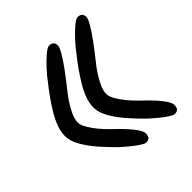

<svg xmlns="http://www.w3.org/2000/svg" viewBox="-127 -612 576 576"><g transform="rotate(-45 161.0 -324.0)"><path d="M290 -118.5Q285 -118.5 273 -126.2Q261 -134 247.2 -145.2Q233.5 -156.5 222.5 -166.5Q201 -187.5 180 -211.2Q159 -235 145 -259.2Q131 -283.5 131 -304.5Q131 -322.5 137.8 -341.2Q144.5 -360 156 -379.2Q167.5 -398.5 181.2 -418Q195 -437.5 209.5 -455.5Q219.5 -469.5 235.5 -487Q251.5 -504.5 266.8 -517.5Q282 -530.5 289.5 -530.5Q299 -530.5 303.8 -525.5Q308.5 -520.5 308.5 -512Q308.5 -504.5 298 -486.5Q287.5 -468.5 270.5 -445.5Q253.5 -422.5 234 -398Q224 -386 213 -369.5Q202 -353 194.5 -336.2Q187 -319.5 187 -306.5Q187 -295.5 195.8 -280.5Q204.5 -265.5 217.2 -250.2Q230 -235 242.5 -223Q265 -202 279.5 -185.8Q294 -169.5 301.2 -158Q308.5 -146.5 308.5 -139.5Q308.5 -128.5 304.2 -123.5Q300 -118.5 290 -118.5ZM169 -118.5Q164 -118.5 152 -126.2Q140 -134 126.2 -145.2Q112.5 -156.5 101.5 -166.5Q80 -187.5 59 -211.2Q38 -235 24 -259.2Q10 -283.5 10 -304.5Q10 -322.5 16.8 -341.2Q23.5 -360 35 -379.2Q46.5 -398.5 60.2 -418Q74 -437.5 88.5 -455.5Q98.5 -469.5 114.5 -487Q130.5 -504.5 145.8 -517.5Q161 -530.5 168.5 -530.5Q178 -530.5 182.8 -525.5Q187.5 -520.5 187.5 -512Q187.5 -504.5 177 -486.5Q166.5 -468.5 149.5 -445.5Q132.5 -422.5 113 -398Q103 -386 92 -369.5Q81 -353 73.5 -336.2Q66 -319.5 66 -306.5Q66 -295.5 74.8 -280.5Q83.5 -265.5 96.2 -250.2Q109 -235 121.5 -223Q144 -202 158.5 -185.8Q173 -169.5 180.2 -158Q187.5 -146.5 187.5 -139.5Q187.5 -128.5 183.2 -123.5Q179 -118.5 169 -118.5Z"/></g></svg>

Font: Gluten Thin Light
Style: Regular
Weight: 300
Version: Version 1.300